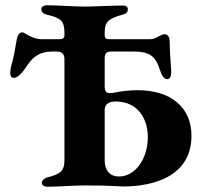

<svg xmlns="http://www.w3.org/2000/svg" viewBox="-20 -705 776 730"><path d="M19 -427C19 -418 22 -409 33 -409C53 -409 76 -445 86 -460C108 -491 134 -509 177 -509H195C217 -509 225 -499 225 -479V-96C225 -53 207 -43 162 -31C147 -27 139 -18 139 -10C139 -2 147 5 160 5C203 5 260 0 302 0C408 0 433 4 447 4C572 4 708 -39 708 -189C708 -298 628 -362 504 -362C470 -362 440 -358 422 -354C413 -352 402 -351 396 -351C384 -351 378 -358 378 -378V-484C378 -502 386 -509 402 -509H490C547 -509 572 -492 588 -439C596 -415 604 -404 616 -404C627 -404 632 -417 631 -437C628 -477 626 -503 625 -550C625 -558 621 -575 606 -575C591 -575 573 -556 553 -556H394C383 -556 378 -560 378 -572V-580C378 -621 391 -634 445 -649C459 -653 466 -657 466 -670C466 -679 459 -684 448 -684C404 -684 341 -680 301 -680C260 -680 203 -685 157 -685C147 -685 137 -679 137 -671C137 -659 145 -652 159 -649C211 -637 225 -625 225 -581V-570C225 -561 219 -556 208 -556H138C101 -556 73 -582 66 -582C59 -582 48 -581 43 -551C39 -527 32 -484 21 -448C20 -441 19 -433 19 -427ZM421 -319C499 -319 542 -259 542 -184C542 -98 492 -34 433 -34C395 -34 378 -60 378 -95V-287C378 -313 399 -319 421 -319Z"/></svg>

Font: EB Garamond
Style: Bold
Weight: 700
Designer: Georg Duffner and Octavio Pardo
Foundry: Georg Duffner
Version: Version 1.000;PS 001.000;hotconv 1.0.88;makeotf.lib2.5.64775